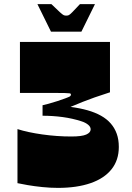

<svg xmlns="http://www.w3.org/2000/svg" viewBox="-20 -904 640 934"><path d="M65 -13V-276Q115 -260 186 -250Q257 -240 327 -240Q378 -240 399.5 -249.5Q421 -259 421 -275Q421 -281 418 -286.5Q415 -292 409 -297Q403 -302 394.5 -306.5Q386 -311 376 -314Q333 -328 285 -334.5Q237 -341 187 -341V-392Q197 -394 217 -399.5Q237 -405 258.5 -412Q280 -419 297.5 -425.5Q315 -432 320 -435Q323 -437 324 -439Q325 -441 325 -445Q325 -449 319 -450Q313 -451 294 -451.5Q275 -452 236 -452Q213 -452 192 -452Q171 -452 144 -452Q117 -452 77 -452V-700H515V-455Q471 -441 440 -430Q409 -419 382.5 -408.5Q356 -398 323 -384Q369 -378 406 -367.5Q443 -357 471.5 -341Q500 -325 519 -303Q538 -281 548 -253Q558 -225 558 -189Q558 -125 522.5 -80.5Q487 -36 420.5 -13Q354 10 262 10Q225 10 186 6Q147 2 115 -3.5Q83 -9 65 -13ZM228 -750 162 -884H230Q259 -856 271.5 -844.5Q284 -833 289.5 -830.5Q295 -828 302 -828Q310 -828 315 -830.5Q320 -833 331.5 -844.5Q343 -856 369 -884H442L376 -750Z"/></svg>

Font: Ojuju ExtraBold
Style: Regular
Weight: 800
Designer: Chisaokwu Joboson, Mirko Velimirovic
Foundry: Udi Foundry
Version: Version 1.000